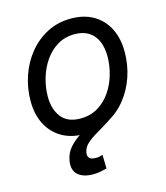

<svg xmlns="http://www.w3.org/2000/svg" viewBox="-111 -625 794 918"><g transform="rotate(-15 285.5 -165.5)"><path d="M245.1 11.7Q180.7 11.7 134.3 -15.6Q87.9 -43 62.7 -92Q37.6 -141.1 37.6 -207Q37.6 -270 57.6 -329.3Q77.6 -388.7 115.5 -435.8Q153.3 -482.9 206.5 -510.7Q259.8 -538.6 325.7 -538.6Q390.1 -538.6 436.8 -511.2Q483.4 -483.9 508.3 -434.3Q533.2 -384.8 533.2 -318.8Q533.2 -254.9 513.2 -195.8Q493.2 -136.7 455.1 -89.8Q417 -43 363.8 -15.6Q310.5 11.7 245.1 11.7ZM247.1 -64.9Q296.4 -64.9 334 -87.4Q371.6 -109.9 397 -147.2Q422.4 -184.6 435.3 -229.5Q448.2 -274.4 448.2 -318.8Q448.2 -361.8 434.6 -393.8Q420.9 -425.8 393.1 -443.8Q365.2 -461.9 323.2 -461.9Q274.9 -461.9 237.8 -439.5Q200.7 -417 175 -379.9Q149.4 -342.8 136 -297.4Q122.6 -252 122.6 -206.1Q122.6 -143.1 153.3 -104Q184.1 -64.9 247.1 -64.9ZM238.3 208.5Q187 208.5 161.6 185.1Q136.2 161.6 143.6 116.7Q149.9 79.1 173.8 52.5Q197.8 25.9 232.2 4.4Q266.6 -17.1 304.7 -39.6Q342.8 -62 378.4 -90.8Q414.1 -119.6 440.2 -161.1Q466.3 -202.6 476.6 -262.7H528.8Q517.6 -194.8 492.7 -148.2Q467.8 -101.6 435.5 -70.3Q403.3 -39.1 369.6 -17.6Q335.9 3.9 305.9 21.2Q275.9 38.6 255.9 56.6Q235.8 74.7 231.4 100.1Q228.5 117.2 237.3 126.7Q246.1 136.2 271.5 136.2Q280.3 136.2 288.1 134.3Q295.9 132.3 303.2 129.9L304.7 197.8Q291 201.2 274.4 204.8Q257.8 208.5 238.3 208.5Z"/></g></svg>

Font: Inter 24pt
Style: Italic
Weight: 400
Italic angle: -9.3988°
Designer: Rasmus Andersson
Foundry: rsms
Version: Version 4.001;git-66647c0bb